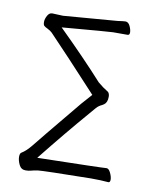

<svg xmlns="http://www.w3.org/2000/svg" viewBox="-82 -768 663 838"><g transform="rotate(10 250.0 -349.0)"><path d="M133 -684Q370 -703 371 -703Q399 -707 406 -707Q419 -707 426.5 -691Q434 -675 434 -663Q434 -651 425 -651H361Q347 -651 136 -633Q252 -519 337 -425Q359 -406 384 -391Q391 -384 391 -370Q391 -345 377 -335L369 -330Q355 -324 344.5 -312.5Q334 -301 321 -285Q232 -182 130 -54Q416 -60 436 -62Q446 -62 454 -45Q462 -28 462 -15.5Q462 -3 454 -3Q422 -6 377 -6Q166 -3 142 0Q123 3 113 6Q103 9 89 9Q69 9 60 -10Q51 -29 51 -44.5Q51 -60 58 -64Q77 -75 100 -103Q135 -147 236 -269Q279 -323 319 -366Q176 -521 97 -603Q90 -610 76 -617Q65 -622 60.5 -626.5Q56 -631 56 -643.5Q56 -656 64 -671Q72 -686 85 -686Q98 -686 108.5 -685Q119 -684 133 -684Z"/></g></svg>

Font: Moon Stars Kai HW Light
Style: Regular
Weight: 300
Designer: GuiWonder
Version: Version 1.101